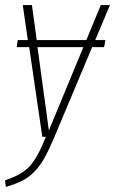

<svg xmlns="http://www.w3.org/2000/svg" viewBox="-42 -540 454 758"><path d="M334 -381.8H374L369.1 -354H321.8L171.9 2.9Q149.9 54.7 132.3 85.7Q114.7 116.7 92.3 139.2Q69.8 161.6 45.2 173.8Q20.5 186 -19 198.2L-22 171.9Q43.5 150.4 74.7 116.9Q106 83.5 139.2 0H125L73.2 -354H23.9L27.8 -381.8H67.9L47.9 -520H84L103 -381.8H298.8L356 -520H392.1ZM150.9 -24.9 287.1 -354H106Z"/></svg>

Font: Fira Sans Compressed UltraLight
Style: Italic
Weight: 200
Width: 3
Italic angle: -8°
Designer: Carrois Corporate & Edenspiekermann AG
Foundry: Carrois Corporate GbR & Edenspiekermann AG
Version: Version 4.203;PS 004.203;hotconv 1.0.88;makeotf.lib2.5.64775